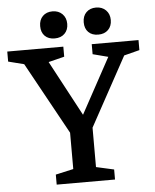

<svg xmlns="http://www.w3.org/2000/svg" viewBox="-68 -960 813 1010"><g transform="rotate(-5 338.5 -455.0)"><path d="M360 -354 519 -646 438 -667V-720H685V-667L603 -646L404 -282V-74L498 -53V0H190V-53L284 -74V-266L75 -646L-8 -667V-720H288V-667L204 -646ZM176 -838Q176 -871 195.5 -890.5Q215 -910 247 -910Q279 -910 299 -890Q319 -870 319 -838Q319 -806 299.5 -786.5Q280 -767 247 -767Q214 -767 195 -786Q176 -805 176 -838ZM406 -838Q406 -871 425.5 -890.5Q445 -910 477 -910Q509 -910 529 -890Q549 -870 549 -838Q549 -806 529.5 -786.5Q510 -767 477 -767Q444 -767 425 -786Q406 -805 406 -838Z"/></g></svg>

Font: Domine SemiBold
Style: Regular
Weight: 600
Designer: Pablo Impallari, Rodrigo Fuenzalida, Brenda Gallo
Foundry: Pablo Impallari, Rodrigo Fuenzalida, Brenda Gallo
Version: Version 2.000